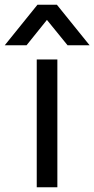

<svg xmlns="http://www.w3.org/2000/svg" viewBox="-79 -785 398 810"><path d="M299 -594H206L119 -701L33 -594H-59L79 -765H161ZM163 5H76V-534H163Z"/></svg>

Font: LXGW 975 Gothic SC
Style: Regular
Weight: 400
Version: Version 2.01;February 25, 2021